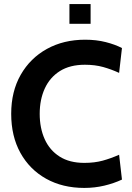

<svg xmlns="http://www.w3.org/2000/svg" viewBox="-20 -909 649 943"><path d="M394 14Q287.5 14 206.5 -31.2Q125.5 -76.5 80.2 -158.2Q35 -240 35 -350Q35 -460 81.8 -541.8Q128.5 -623.5 210.5 -668.8Q292.5 -714 398 -714Q453.5 -714 499.5 -702.2Q545.5 -690.5 579 -673L565 -551Q527 -568.5 486.8 -579.8Q446.5 -591 397 -591Q323.5 -591 274.2 -560Q225 -529 200 -474.5Q175 -420 175 -350Q175 -280 199.5 -225.5Q224 -171 272.8 -140Q321.5 -109 394 -109Q444.5 -109 484.5 -120Q524.5 -131 565 -149L579 -27Q539.5 -8.5 492.2 2.8Q445 14 394 14ZM321 -792V-889H425V-792Z"/></svg>

Font: Cabin Resolve
Style: Bold-Resolve
Weight: 700
Designer: Pablo Impallari
Foundry: Pablo Impallari. http://www.impallari.com Igino Marini. http://www.ikern.com
Version: Version 3.001